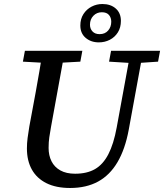

<svg xmlns="http://www.w3.org/2000/svg" viewBox="-20 -920 817 956"><path d="M221 -606 94 -613 104 -667H390L380 -613L252 -606ZM329 16Q259 16 211 -8Q163 -32 138.5 -76Q114 -120 114 -181Q114 -207 117.5 -233.5Q121 -260 126 -290L139 -360Q149 -412 158 -462.5Q167 -513 176 -564.5Q185 -616 193 -667H303L234 -288Q229 -260 225.5 -236.5Q222 -213 222 -183Q222 -146 236.5 -117Q251 -88 280.5 -71.5Q310 -55 354 -55Q413 -55 453 -78Q493 -101 519.5 -152Q546 -203 561 -285L631 -667H693L621 -274Q603 -177 565 -112.5Q527 -48 468.5 -16Q410 16 329 16ZM637 -606 523 -613 533 -667H777L767 -613L663 -606ZM472 -709Q433 -709 406.5 -731.5Q380 -754 380 -793Q380 -826 395.5 -850Q411 -874 436 -887Q461 -900 490 -900Q531 -900 556.5 -877.5Q582 -855 582 -816Q582 -783 567 -759Q552 -735 527 -722Q502 -709 472 -709ZM476 -750Q503 -750 518.5 -768Q534 -786 534 -812Q534 -832 522.5 -845.5Q511 -859 487 -859Q462 -859 445 -841.5Q428 -824 428 -797Q428 -777 440.5 -763.5Q453 -750 476 -750Z"/></svg>

Font: Source Serif 4 Medium
Style: Italic
Weight: 500
Italic angle: -12°
Designer: Frank Grießhammer
Foundry: Adobe Systems Incorporated
Version: Version 4.004;hotconv 1.0.116;makeotfexe 2.5.65601